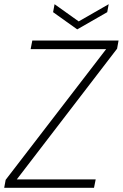

<svg xmlns="http://www.w3.org/2000/svg" viewBox="-30 -895 585 915"><path d="M535 -702 528 -663 50 -40H426L418 0H-10L-3 -38L476 -661H116L124 -702ZM345 -793 488 -875 481 -837 338 -755 223 -837 230 -875Z"/></svg>

Font: Poppins ExtraLight
Style: Italic
Weight: 275
Italic angle: -10°
Designer: Ninad Kale (Devanagari), Jonny Pinhorn (Latin)
Foundry: Indian Type Foundry
Version: Version 3.200;PS 1.000;hotconv 16.6.54;makeotf.lib2.5.65590